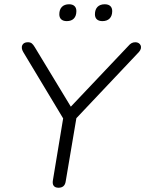

<svg xmlns="http://www.w3.org/2000/svg" viewBox="-20 -874 681 900"><path d="M254 6C273 6 285 -3 288 -24L338 -320L631 -630C652 -653 637 -676 615 -676C601 -676 592 -671 581 -658L312 -374L143 -653C133 -669 127 -676 110 -676C85 -676 74 -655 89 -630L276 -319L228 -29C224 -7 233 6 254 6ZM460 -775C489 -775 506 -792 506 -822C506 -842 494 -854 471 -854C442 -854 425 -837 425 -807C425 -787 437 -775 460 -775ZM293 -775C322 -775 338 -792 338 -822C338 -842 326 -854 304 -854C275 -854 258 -837 258 -807C258 -787 270 -775 293 -775Z"/></svg>

Font: SN Pro Light
Style: Italic
Weight: 300
Italic angle: -8.99998°
Designer: Tobias Whetton
Foundry: Supernotes
Version: Version 1.001;Glyphs 3.2 (3249)